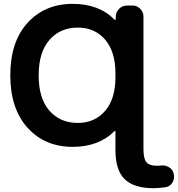

<svg xmlns="http://www.w3.org/2000/svg" viewBox="-20 -784 936 1011"><path d="M389.6 -136.7Q478.5 -136.7 533.2 -199.7Q587.9 -262.7 587.9 -377.9V-397.5Q587.9 -511.7 533.7 -575.2Q479.5 -638.7 389.6 -638.7Q296.9 -638.7 240.2 -573.7Q183.6 -508.8 183.6 -387.2Q183.6 -265.6 240.2 -201.2Q296.9 -136.7 389.6 -136.7ZM587.9 -91.8Q587.9 -93.8 585.9 -94.2Q584 -94.7 583 -93.8Q500 -10.7 363.3 -10.7Q215.8 -10.7 125 -111.3Q34.2 -211.9 34.2 -387.7Q34.2 -563.5 125 -663.6Q215.8 -763.7 363.3 -763.7Q502 -763.7 584 -679.7Q585 -678.7 586.9 -679.2Q588.9 -679.7 588.9 -681.6L589.8 -697.3Q590.8 -721.7 607.9 -738.3Q625 -754.9 649.4 -754.9H677.7Q701.2 -754.9 718.3 -737.8Q735.4 -720.7 735.4 -697.3V0Q735.4 51.8 751 70.3Q766.6 88.9 806.6 88.9Q816.4 88.9 826.2 87.9Q831.1 86.9 835 86.9Q853.5 86.9 870.1 96.7Q889.6 108.4 894.5 129.9V132.8Q896.5 139.6 896.5 146.5Q896.5 163.1 887.7 177.7Q875 198.2 850.6 202.1Q820.3 206.1 789.1 207Q685.5 207 636.7 159.7Q587.9 112.3 587.9 5.9Z"/></svg>

Font: Gen Jyuu Gothic P Bold
Style: Bold
Weight: 700
Designer: [Source Han Sans]
Ryoko NISHIZUKA  (kana & ideographs); Paul D. Hunt (Latin, Greek & Cyrillic); Wenlong ZHANG  (bopomofo
Version: Version 1.002.20150607